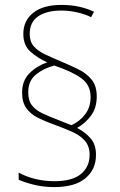

<svg xmlns="http://www.w3.org/2000/svg" viewBox="-20 -779 489 782"><path d="M70 -402Q70 -450 99.5 -480Q129 -510 172 -525Q131 -544 103 -569.5Q75 -595 75 -641Q75 -695 115.5 -727Q156 -759 230 -759Q269 -759 303 -751.5Q337 -744 363 -731L351 -709Q330 -720 297 -728Q264 -736 230 -736Q170 -736 135.5 -712.5Q101 -689 101 -641Q101 -609 118 -590Q135 -571 163.5 -557.5Q192 -544 228 -529Q266 -513 299.5 -496.5Q333 -480 353.5 -454.5Q374 -429 374 -386Q374 -340 351 -308.5Q328 -277 294 -258Q328 -240 349.5 -215Q371 -190 371 -148Q371 -89 328 -53Q285 -17 201 -17Q157 -17 118.5 -26.5Q80 -36 56 -47V-76Q87 -59 124.5 -50Q162 -41 201 -41Q275 -41 310 -70.5Q345 -100 345 -148Q345 -184 325.5 -206Q306 -228 273 -242.5Q240 -257 202 -271Q165 -284 135 -299Q105 -314 87.5 -338Q70 -362 70 -402ZM95 -403Q95 -369 110.5 -349.5Q126 -330 152.5 -317.5Q179 -305 213 -292L271 -269Q304 -284 326.5 -313Q349 -342 349 -384Q349 -433 311 -460.5Q273 -488 201 -512Q158 -501 126.5 -475.5Q95 -450 95 -403Z"/></svg>

Font: Noto Sans Telugu SemiCondensed Thin
Style: Regular
Weight: 100
Width: 4
Designer: Jelle Bosma - Monotype Design Team
Foundry: Monotype Imaging Inc.
Version: Version 2.005; ttfautohint (v1.8.4.7-5d5b)